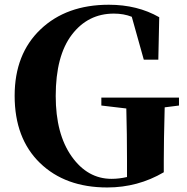

<svg xmlns="http://www.w3.org/2000/svg" viewBox="-20 -787 806 826"><path d="M750 -367.2V-333L688.5 -325.2Q684.6 -178.7 684.6 -94.7V-45.9Q573.2 19.5 441.4 19.5Q260.7 19.5 151.9 -85.9Q43 -191.4 43 -375Q43 -554.7 154.3 -660.6Q265.6 -766.6 448.2 -766.6Q571.3 -766.6 665 -712.9L661.1 -530.3H598.6L546.9 -714.8Q512.7 -728.5 469.7 -728.5Q358.4 -728.5 289.1 -637.7Q219.7 -546.9 219.7 -374Q219.7 -210.9 288.1 -114.3Q356.4 -17.6 460 -17.6Q492.2 -17.6 526.4 -25.4V-99.6Q526.4 -207 523.4 -320.3L416 -333V-367.2Z"/></svg>

Font: Bpmf Zihi Serif Heavy
Style: Heavy
Weight: 900
Foundry: But Ko
Version: Version 1.320